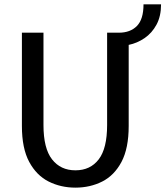

<svg xmlns="http://www.w3.org/2000/svg" viewBox="-20 -850 759 881"><path d="M326 11Q259 11 203.2 -17Q147.5 -45 114 -107.2Q80.5 -169.5 80.5 -272V-700H179.5V-276.5Q179.5 -169 218.8 -118.8Q258 -68.5 326 -68.5Q394.5 -68.5 433 -118.8Q471.5 -169 471.5 -276.5V-700H525.5Q578 -700 608.2 -730.8Q638.5 -761.5 638.5 -830H719Q719 -775.5 698.2 -737Q677.5 -698.5 643.5 -675.2Q609.5 -652 570.5 -644V-272Q570.5 -169.5 537.5 -107.2Q504.5 -45 449 -17Q393.5 11 326 11Z"/></svg>

Font: Trispace
Style: Regular
Weight: 400
Designer: Tyler Finck
Foundry: Etcetera Type Company
Version: Version 1.210; ttfautohint (v1.8.3)